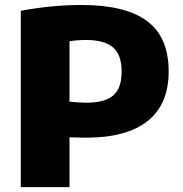

<svg xmlns="http://www.w3.org/2000/svg" viewBox="-20 -770 751 790"><path d="M65.5 -725.5Q193 -749.5 315.5 -749.5Q496.5 -749.5 585.2 -683.2Q674 -617 674 -476.5Q674 -341.5 588 -272.5Q502 -203.5 334 -203.5Q318 -203.5 288 -204.5L266 -205V0H65.5ZM480.5 -476Q480.5 -544 445.2 -574.8Q410 -605.5 334.5 -605.5Q295.5 -605.5 266 -600V-352Q301.5 -347.5 335.5 -347.5Q411.5 -347.5 446 -377.2Q480.5 -407 480.5 -476Z"/></svg>

Font: Encode Sans Semi Expanded ExBd
Style: Regular
Weight: 800
Width: 6
Designer: Multiple Designers
Foundry: Impallari Type
Version: Version 2.000